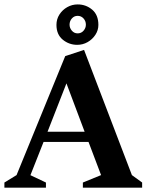

<svg xmlns="http://www.w3.org/2000/svg" viewBox="-26 -866 676 886"><path d="M-5.7 0V-23.7L50.4 -58L275 -607.1L361.9 -635.7L582.7 -58L629.9 -23.7V0H356.4V-23.7L440.4 -58L382.5 -211H175L114.4 -57.6L186 -23.7V0ZM193.4 -258.1H364.5L280.6 -481.3ZM330.5 -659.1Q292.8 -659.1 263.6 -682.9Q234.5 -706.8 234.5 -751.1Q234.5 -777.7 248.3 -799.1Q262.1 -820.5 284.4 -833.1Q306.6 -845.6 332.4 -845.6Q370.7 -845.6 399.4 -821.4Q428 -797.2 428 -751.1Q428 -726.6 414.2 -705.4Q400.4 -684.3 378.3 -671.7Q356.2 -659.1 330.5 -659.1ZM332.2 -712Q349 -712 359.6 -724.4Q370.3 -736.7 370.3 -752.1Q370.3 -768.8 359.5 -780.8Q348.7 -792.9 332.2 -792.9Q316.2 -792.9 305.6 -780.8Q295 -768.8 295 -752.1Q295 -736.7 305.6 -724.4Q316.2 -712 332.2 -712Z"/></svg>

Font: Ancizar Serif Light
Style: Regular
Weight: 300
Designer: Cesar Puertas, Viviana Monsalve, Julian Moncada, Julian Prieto, Jose Castro, Felipe Aragon, Mariel Hernandez, Sara Alarc
Version: Version 8.100